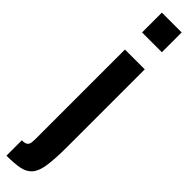

<svg xmlns="http://www.w3.org/2000/svg" viewBox="-347 -701 857 857"><g transform="rotate(45 82.0 -272.0)"><path d="M26 -618V-743H151V-618ZM-13 199V102Q6 102 14 96.5Q22 91 24 80Q26 69 26 53V-510H151V-20Q151 55 144.5 99Q138 143 120 164.5Q102 186 70 192.5Q38 199 -13 199Z"/></g></svg>

Font: Saira UltraCondensed Black
Style: Regular
Weight: 900
Width: 1
Designer: Hector Gatti with collaboration of the Omnibus-Type team
Foundry: Omnibus-Type
Version: Version 1.101